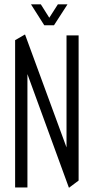

<svg xmlns="http://www.w3.org/2000/svg" viewBox="-20 -868 434 889"><path d="M344 -33 288 -95V-704H344ZM50 0V-681L107 -612V0ZM299 1 50 -681V-682L95 -708H96L344 -33V-32L300 1ZM185 -751 124 -847V-848H169L227 -756ZM186 -751 248 -848H292V-847L230 -751Z"/></svg>

Font: Foldit Thin Light
Style: Regular
Weight: 300
Version: Version 1.003